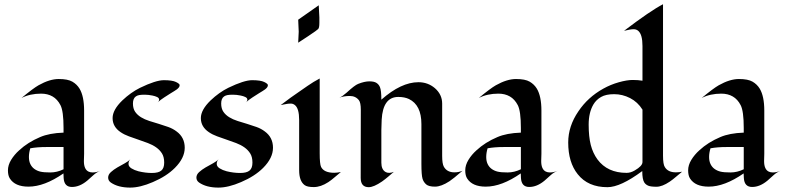

<svg xmlns="http://www.w3.org/2000/svg" viewBox="-20 -853 3629 885"><path d="M367.7 -144.5 366.7 -110.4Q366.7 -72.3 388.2 -62Q396.5 -58.1 407.2 -58.1Q424.3 -58.1 442.4 -65.9Q423.8 -58.1 410.2 -45.4Q396.5 -32.7 382.3 -20.5Q347.2 8.8 311.5 8.8Q275.9 8.8 273.4 -32.2Q272.5 -43 272.5 -53.7Q184.6 7.3 111.3 7.3Q49.3 7.3 25.4 -30.3Q16.6 -43.9 16.6 -67.9Q16.6 -91.8 31.2 -116Q45.9 -140.1 68.4 -160.2Q108.4 -197.3 165 -221.2Q207 -239.3 272.9 -241.7V-263.2Q272.9 -340.8 258.8 -368.2Q244.6 -395.5 222.2 -408.4Q199.7 -421.4 169.4 -421.4Q118.2 -421.4 79.1 -401.4Q132.8 -445.8 157.7 -460Q209 -488.8 250.7 -488.8Q292.5 -488.8 313.5 -476.6Q334.5 -464.4 346.7 -444.3Q367.7 -409.2 367.7 -343.3ZM272.9 -72.8V-175.3H193.8Q151.4 -175.3 119.6 -169.4Q113.3 -148.4 113.3 -129.4Q113.3 -110.4 119.9 -96.7Q126.5 -83 138.2 -74.5Q149.9 -65.9 165.5 -62Q181.2 -58.1 211.9 -58.1Q242.7 -58.1 272.9 -72.8Z M704.1 -378.9Q713.4 -385.7 713.4 -393.6Q713.4 -401.4 704.1 -405.8Q694.8 -410.2 682.6 -412.6Q663.6 -416.5 647.2 -416.5Q630.9 -416.5 621.8 -414.8Q612.8 -413.1 606.4 -408.7Q592.8 -399.4 592.8 -376Q592.8 -352.5 603 -337.6Q613.3 -322.8 630.1 -312.5Q647 -302.2 668.5 -295.4Q689.9 -288.6 712.2 -282Q734.4 -275.4 755.9 -267.6Q777.3 -259.8 793.9 -247.1Q831.5 -219.7 831.5 -171.9Q831.5 -124.5 786.1 -79.1Q747.6 -40.5 684.6 -13.7Q626 11.7 580.1 11.7Q524.4 11.7 490.7 -11.7Q478.5 -20.5 478.5 -34.4Q478.5 -48.3 491.2 -59.8Q503.9 -71.3 521 -81.3Q538.1 -91.3 555.2 -100.3Q572.3 -109.4 581.1 -119.6Q572.3 -109.9 572.3 -97.7Q572.3 -85.4 585.9 -76.9Q599.6 -68.4 618.2 -63.5Q650.4 -55.7 680.2 -55.7Q710 -55.7 723.4 -66.7Q736.8 -77.6 736.8 -103.5Q736.8 -129.4 726.6 -145.8Q716.3 -162.1 699.7 -173.8Q683.1 -185.5 661.6 -193.6Q640.1 -201.7 617.9 -209.2Q595.7 -216.8 574.2 -224.6Q552.7 -232.4 536.1 -243.7Q499 -268.6 499 -308.6Q499 -346.7 543.9 -390.1Q583 -427.2 625.5 -448.2Q698.2 -483.4 735.4 -483.4Q773.9 -483.4 791 -475.1Q808.1 -466.8 808.1 -460.7Q808.1 -454.6 804.2 -449.7Q800.3 -444.8 794.7 -440.7Q789.1 -436.5 783.2 -433.1Q777.3 -429.7 766.6 -422.9Q755.9 -416 737.8 -404.5Q719.7 -393.1 704.1 -378.9Z M1110.8 -378.9Q1120.1 -385.7 1120.1 -393.6Q1120.1 -401.4 1110.8 -405.8Q1101.6 -410.2 1089.4 -412.6Q1070.3 -416.5 1054 -416.5Q1037.6 -416.5 1028.6 -414.8Q1019.5 -413.1 1013.2 -408.7Q999.5 -399.4 999.5 -376Q999.5 -352.5 1009.8 -337.6Q1020 -322.8 1036.9 -312.5Q1053.7 -302.2 1075.2 -295.4Q1096.7 -288.6 1118.9 -282Q1141.1 -275.4 1162.6 -267.6Q1184.1 -259.8 1200.7 -247.1Q1238.3 -219.7 1238.3 -171.9Q1238.3 -124.5 1192.9 -79.1Q1154.3 -40.5 1091.3 -13.7Q1032.7 11.7 986.8 11.7Q931.2 11.7 897.5 -11.7Q885.3 -20.5 885.3 -34.4Q885.3 -48.3 897.9 -59.8Q910.6 -71.3 927.7 -81.3Q944.8 -91.3 961.9 -100.3Q979 -109.4 987.8 -119.6Q979 -109.9 979 -97.7Q979 -85.4 992.7 -76.9Q1006.3 -68.4 1024.9 -63.5Q1057.1 -55.7 1086.9 -55.7Q1116.7 -55.7 1130.1 -66.7Q1143.6 -77.6 1143.6 -103.5Q1143.6 -129.4 1133.3 -145.8Q1123 -162.1 1106.4 -173.8Q1089.8 -185.5 1068.4 -193.6Q1046.9 -201.7 1024.7 -209.2Q1002.4 -216.8 981 -224.6Q959.5 -232.4 942.9 -243.7Q905.8 -268.6 905.8 -308.6Q905.8 -346.7 950.7 -390.1Q989.7 -427.2 1032.2 -448.2Q1105 -483.4 1142.1 -483.4Q1180.7 -483.4 1197.8 -475.1Q1214.8 -466.8 1214.8 -460.7Q1214.8 -454.6 1210.9 -449.7Q1207 -444.8 1201.4 -440.7Q1195.8 -436.5 1189.9 -433.1Q1184.1 -429.7 1173.3 -422.9Q1162.6 -416 1144.5 -404.5Q1126.5 -393.1 1110.8 -378.9Z M1449.2 -828.6 1452.1 -772.9V-747.6Q1452.1 -724.1 1446.3 -719Q1440.4 -713.9 1433.6 -709Q1406.2 -689.5 1354.5 -656.2Q1356.9 -705.1 1356.9 -706.8Q1356.9 -708.5 1354.5 -762.2ZM1551.3 -60.1Q1536.6 -48.3 1522.7 -36.1Q1508.8 -23.9 1493.7 -13.7Q1458.5 9.3 1426.3 9.3Q1396 9.3 1383.8 0Q1358.9 -18.6 1358.9 -68.4V-299.8Q1358.9 -352.5 1339.8 -368.2Q1331.1 -375.5 1320.8 -375.5Q1310.5 -375.5 1303.5 -374.3Q1296.4 -373 1289.1 -371.6Q1281.7 -370.1 1273.9 -368.7Q1298.3 -387.7 1319.6 -402.8Q1340.8 -418 1356 -428.2Q1371.1 -438.5 1397.9 -457.3Q1424.8 -476.1 1453.6 -491.2V-146.5Q1453.6 -96.7 1460 -83.5Q1473.6 -56.6 1520.5 -56.6Q1533.2 -56.6 1551.3 -60.1Z M1642.6 -33.2 1643.1 -347.2Q1643.1 -379.9 1634.3 -391.1Q1619.1 -410.6 1592.3 -410.6Q1565.4 -410.6 1544.4 -402.8Q1557.1 -407.7 1577.6 -425.8Q1615.2 -460.4 1630.9 -466.3Q1660.2 -478 1682.4 -478Q1704.6 -478 1715.6 -470.7Q1726.6 -463.4 1731.4 -451.2Q1737.8 -436 1737.8 -393.6Q1829.1 -474.1 1908.7 -474.1Q1952.1 -474.1 1984.4 -446.8Q2018.1 -417.5 2018.1 -375.5V-134.3Q2018.1 -98.1 2025.9 -84.5Q2040.5 -58.6 2074.7 -58.6Q2094.2 -58.6 2111.8 -65.9Q2068.4 -28.3 2051.8 -17.6Q2013.7 7.3 1985.1 7.3Q1956.5 7.3 1944.6 -2.9Q1932.6 -13.2 1927.7 -28.8Q1922.4 -45.9 1922.4 -98.6V-281.2Q1922.4 -368.7 1865.2 -396.5Q1844.7 -406.2 1815.9 -406.2Q1745.1 -406.2 1739.3 -301.3Q1737.8 -274.9 1737.8 -253.9V-103Q1737.8 -71.8 1756.8 -60.5Q1763.7 -56.2 1773.9 -56.2Q1784.2 -56.2 1795.4 -61Q1785.2 -52.2 1771 -40Q1756.8 -27.8 1741.2 -16.6Q1702.6 9.8 1679.7 9.8Q1642.6 9.8 1642.6 -33.2Z M2475.6 -144.5 2474.6 -110.4Q2474.6 -72.3 2496.1 -62Q2504.4 -58.1 2515.1 -58.1Q2532.2 -58.1 2550.3 -65.9Q2531.7 -58.1 2518.1 -45.4Q2504.4 -32.7 2490.2 -20.5Q2455.1 8.8 2419.4 8.8Q2383.8 8.8 2381.3 -32.2Q2380.4 -43 2380.4 -53.7Q2292.5 7.3 2219.2 7.3Q2157.2 7.3 2133.3 -30.3Q2124.5 -43.9 2124.5 -67.9Q2124.5 -91.8 2139.2 -116Q2153.8 -140.1 2176.3 -160.2Q2216.3 -197.3 2272.9 -221.2Q2314.9 -239.3 2380.9 -241.7V-263.2Q2380.9 -340.8 2366.7 -368.2Q2352.5 -395.5 2330.1 -408.4Q2307.6 -421.4 2277.3 -421.4Q2226.1 -421.4 2187 -401.4Q2240.7 -445.8 2265.6 -460Q2316.9 -488.8 2358.6 -488.8Q2400.4 -488.8 2421.4 -476.6Q2442.4 -464.4 2454.6 -444.3Q2475.6 -409.2 2475.6 -343.3ZM2380.9 -72.8V-175.3H2301.8Q2259.3 -175.3 2227.5 -169.4Q2221.2 -148.4 2221.2 -129.4Q2221.2 -110.4 2227.8 -96.7Q2234.4 -83 2246.1 -74.5Q2257.8 -65.9 2273.4 -62Q2289.1 -58.1 2319.8 -58.1Q2350.6 -58.1 2380.9 -72.8Z M2941.4 -481V-641.1Q2941.4 -693.4 2922.4 -710.4Q2913.6 -718.3 2900.9 -718.3Q2885.7 -718.3 2856.4 -710.9Q2979 -804.2 3036.1 -833.5V-135.3Q3036.1 -95.7 3044.4 -83Q3059.1 -58.6 3095.2 -58.6Q3109.9 -58.6 3124 -61.5Q3109.9 -50.3 3095.9 -38.1Q3082 -25.9 3066.9 -15.6Q3032.2 7.8 3005.9 7.8Q2979.5 7.8 2968 2.9Q2956.5 -2 2950.2 -11.2Q2940.4 -25.4 2940.4 -64.5Q2840.3 9.8 2779.8 9.8Q2690.4 9.8 2643.1 -49.8Q2599.1 -104.5 2599.1 -196.3Q2599.1 -271.5 2646 -339.8Q2689.5 -404.8 2760.7 -444.3Q2794.9 -463.4 2832.5 -473.9Q2870.1 -484.4 2896 -484.4Q2921.9 -484.4 2941.4 -481ZM2941.4 -347.7Q2919.4 -382.8 2884.3 -400.9Q2849.1 -418.9 2811 -418.9Q2772.9 -418.9 2750.5 -406Q2728 -393.1 2715.3 -371.6Q2693.4 -334.5 2693.4 -278.6Q2693.4 -222.7 2703.1 -184.8Q2712.9 -147 2733.9 -118.2Q2779.8 -56.2 2868.2 -56.2Q2887.2 -56.2 2905.8 -67.4Q2941.4 -87.9 2941.4 -106Z M3502.9 -144.5 3502 -110.4Q3502 -72.3 3523.4 -62Q3531.7 -58.1 3542.5 -58.1Q3559.6 -58.1 3577.6 -65.9Q3559.1 -58.1 3545.4 -45.4Q3531.7 -32.7 3517.6 -20.5Q3482.4 8.8 3446.8 8.8Q3411.1 8.8 3408.7 -32.2Q3407.7 -43 3407.7 -53.7Q3319.8 7.3 3246.6 7.3Q3184.6 7.3 3160.6 -30.3Q3151.9 -43.9 3151.9 -67.9Q3151.9 -91.8 3166.5 -116Q3181.2 -140.1 3203.6 -160.2Q3243.7 -197.3 3300.3 -221.2Q3342.3 -239.3 3408.2 -241.7V-263.2Q3408.2 -340.8 3394 -368.2Q3379.9 -395.5 3357.4 -408.4Q3335 -421.4 3304.7 -421.4Q3253.4 -421.4 3214.4 -401.4Q3268.1 -445.8 3293 -460Q3344.2 -488.8 3386 -488.8Q3427.7 -488.8 3448.7 -476.6Q3469.7 -464.4 3481.9 -444.3Q3502.9 -409.2 3502.9 -343.3ZM3408.2 -72.8V-175.3H3329.1Q3286.6 -175.3 3254.9 -169.4Q3248.5 -148.4 3248.5 -129.4Q3248.5 -110.4 3255.1 -96.7Q3261.7 -83 3273.4 -74.5Q3285.2 -65.9 3300.8 -62Q3316.4 -58.1 3347.2 -58.1Q3377.9 -58.1 3408.2 -72.8Z"/></svg>

Font: Fondamento
Style: Regular
Weight: 400
Version: Version 1.000